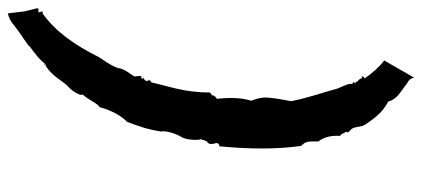

<svg xmlns="http://www.w3.org/2000/svg" viewBox="-308 -522 1058 481"><g transform="rotate(-90 220.5 -281.0)"><path d="M113 -305C108 -301 113 -299 109 -296L106 -289V-291C98 -283 101 -281 102 -271C105 -268 102 -259 95 -260C88 -187 87 -118 96 -55C109 -43 107 -34 107 -12C116 -1 123 16 121 44C127 40 122 42 122 42C125 47 126 44 129 56C129 48 134 61 128 62C131 60 127 61 136 69C145 75 142 94 149 105C166 130 180 149 207 163C213 187 236 196 252 210C260 214 265 218 267 228L310 153C294 141 279 124 265 104C274 99 269 94 266 98C265 95 261 84 254 88C261 89 257 81 252 80C250 79 263 78 251 73C254 66 243 44 240 37C229 -4 218 -31 208 -80C211 -99 215 -113 217 -139C218 -150 216 -164 209 -180C219 -210 216 -245 214 -266C224 -273 226 -281 218 -274L230 -284C229 -346 247 -392 255 -430C267 -437 258 -441 262 -435C256 -440 258 -449 269 -450C257 -450 270 -460 271 -454C271 -463 271 -463 270 -473C273 -479 291 -500 291 -514C298 -534 313 -553 318 -561C349 -623 382 -670 428 -703C438 -700 429 -710 431 -713C441 -715 437 -710 441 -716L433 -748L428 -790C406 -784 403 -777 387 -766C372 -754 347 -740 345 -735C333 -726 309 -709 301 -695C306 -699 295 -700 301 -695C294 -694 294 -696 295 -694C270 -678 256 -649 246 -640C232 -629 220 -605 225 -603C208 -583 202 -564 193 -560C185 -529 170 -504 156 -491C144 -457 138 -443 132 -406C135 -398 128 -369 117 -353C110 -338 110 -311 113 -305Z"/></g></svg>

Font: Asimov Print
Style: DIt
Weight: 250
Width: 0
Designer: Google
Version: Version 2.000980: 2014